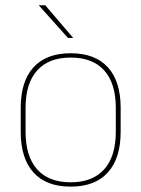

<svg xmlns="http://www.w3.org/2000/svg" viewBox="-20 -700 539 732"><path d="M249.5 11.5Q156 11.5 107.5 -42.5Q59 -96.5 59 -197.5V-289Q59 -390 107.8 -443.5Q156.5 -497 249.5 -497Q342.5 -497 391.2 -443.5Q440 -390 440 -289V-197.5Q440 -96.5 391.2 -42.5Q342.5 11.5 249.5 11.5ZM249.5 -5Q333 -5 377.2 -54.5Q421.5 -104 421.5 -197.5V-289Q421.5 -382 377.5 -431.2Q333.5 -480.5 249.5 -480.5Q165.5 -480.5 121.5 -431.2Q77.5 -382 77.5 -289V-197.5Q77.5 -104 121.5 -54.5Q165.5 -5 249.5 -5ZM152.5 -680 258.5 -556V-555.5H239L128.5 -679V-680Z"/></svg>

Font: Anek Latin Thin
Style: Regular
Weight: 250
Designer: Yesha Goshar
Foundry: Ek Type
Version: Version 1.003